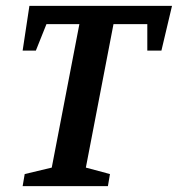

<svg xmlns="http://www.w3.org/2000/svg" viewBox="-20 -633 605 653"><path d="M57 0 64 -41 156 -63 250 -551H138L102 -461H57L80 -613H565L529 -461H481V-551H366L272 -63L354 -41L347 0Z"/></svg>

Font: Manuale SemiBold
Style: Italic
Weight: 600
Italic angle: -11°
Designer: Eduardo Tunni / Pablo Cosgaya
Foundry: Eduardo Tunni / Pablo Cosgaya
Version: Version 1.002